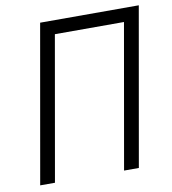

<svg xmlns="http://www.w3.org/2000/svg" viewBox="-79 -762 744 831"><g transform="rotate(-10 293.0 -346.5)"><path d="M399.4 0 510.7 -633.3H207L95.7 0H30.8L152.8 -693.4H586.4L464.4 0Z"/></g></svg>

Font: Cascadia Code Light
Style: Italic
Weight: 300
Italic angle: -10°
Monospace: yes
Designer: Aaron Bell
Foundry: Saja Typeworks
Version: Version 2404.023; ttfautohint (v1.8.4)